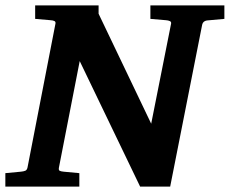

<svg xmlns="http://www.w3.org/2000/svg" viewBox="-34 -691 851 711"><path d="M-14.2 0V-49.8L43 -55.2Q53.7 -56.2 59.8 -58.8Q65.9 -61.5 67.9 -70.8L170.9 -601.1Q173.3 -609.9 168 -612.8Q162.6 -615.7 152.8 -616.2L96.2 -621.1V-670.9H331.1V-640.1L525.9 -232.9L599.1 -601.1Q601.6 -609.9 595.2 -612.8Q588.9 -615.7 580.1 -616.2L522.9 -621.1V-670.9H796.9V-621.1L731.9 -615.2Q717.8 -612.8 714.8 -600.1L596.2 0H484.9L261.2 -464.8L184.1 -69.8Q182.6 -61 187 -58.6Q191.4 -56.2 202.1 -55.2L259.8 -49.8V0Z"/></svg>

Font: Charis
Style: Bold Italic
Weight: 700
Italic angle: -11°
Designer: Walt Agee, Miriam Martin, Annie Olsen, Victor Gaultney, Lorna Priest, Alan Ward, Bob Hallissy, Martin Hosken, Sharon Cor
Foundry: SIL Global
Version: Version 7.000